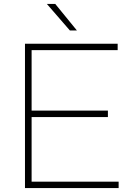

<svg xmlns="http://www.w3.org/2000/svg" viewBox="-20 -964 682 984"><path d="M142 -33H588V0H108V-740H583V-707H142V-397H533V-364H142ZM338 -808 220 -944H263L374 -808Z"/></svg>

Font: Encode Sans Expanded Thin
Style: Regular
Weight: 250
Width: 7
Designer: Multiple Designers
Foundry: Impallari Type
Version: Version 2.000